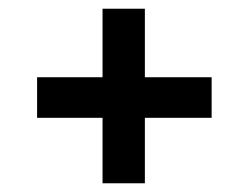

<svg xmlns="http://www.w3.org/2000/svg" viewBox="-20 -489 570 440"><path d="M215 -69V-219H65V-312H215V-469H312V-312H465V-219H312V-69Z"/></svg>

Font: Faustina VF Beta
Style: Regular
Weight: 400
Designer: Alfonso Garcia
Foundry: Omnibus-Type
Version: Version 1.006